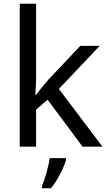

<svg xmlns="http://www.w3.org/2000/svg" viewBox="-20 -780 574 1021"><path d="M172 -363V-760H85V0H172V-197L233 -250L419 0H525L293 -307L510 -536H407L236 -355C218 -335 184 -292 172 -276H168C169 -301 172 -342 172 -363ZM331 70V61H244C239 104 218 176 203 209V221H251C287 178 322 106 331 70Z"/></svg>

Font: Noto Sans Sunuwar
Style: Regular
Weight: 400
Designer: Anshuman Pandey
Foundry: Jamra Patel LLC
Version: Version 1.000